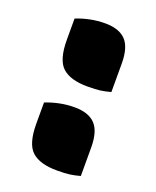

<svg xmlns="http://www.w3.org/2000/svg" viewBox="-113 -620 575 707"><g transform="rotate(20 175.0 -267.0)"><path d="M285 -322Q263 -316 245 -313.5Q227 -311 195 -311Q128 -311 96.5 -339.5Q65 -368 65 -447V-530Q90 -540 118.5 -546Q147 -552 178 -552Q232 -552 258.5 -524.5Q285 -497 285 -433ZM285 7Q263 13 245 15.5Q227 18 195 18Q128 18 96.5 -10.5Q65 -39 65 -118V-201Q90 -211 118.5 -217Q147 -223 178 -223Q232 -223 258.5 -195.5Q285 -168 285 -104Z"/></g></svg>

Font: Recursive Sn Csl St Blk
Style: Regular
Weight: 900
Version: Version 1.079;hotconv 1.0.112;makeotfexe 2.5.65598; ttfautoh